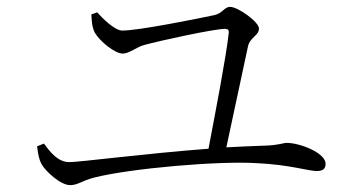

<svg xmlns="http://www.w3.org/2000/svg" viewBox="-20 -641 1040 559"><path d="M88 -215C91 -190 94 -176 101 -163C112 -143 156 -102 184 -102C207 -102 219 -115 254 -124C361 -151 617 -173 727 -166C820 -162 879 -143 902 -143C919 -143 928 -149 928 -164C928 -196 853 -225 815 -225C804 -225 791 -218 751 -217C716 -216 678 -214 639 -212L702 -506C708 -533 734 -537 734 -558C734 -577 673 -621 650 -621C633 -621 628 -602 604 -597C562 -588 385 -552 336 -552C314 -552 278 -588 263 -605L246 -599C247 -584 247 -564 256 -546C271 -520 315 -485 337 -485C357 -485 377 -504 400 -510C447 -523 604 -557 635 -557C644 -557 647 -553 646 -545C638 -473 607 -313 587 -208C403 -194 212 -169 182 -169C149 -169 127 -197 108 -223Z"/></svg>

Font: Noto Serif CJK TC Light
Style: Regular
Weight: 300
Designer: Ryoko NISHIZUKA 西塚涼子 (kana & ideographs); Frank Grießhammer (Latin, Greek & Cyrillic); Wenlong ZHANG 张文龙 (bopomofo); San
Foundry: Adobe
Version: Version 2.001;hotconv 1.1.0;makeotfexe 2.6.0